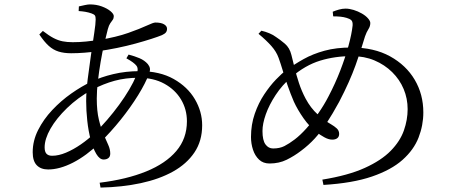

<svg xmlns="http://www.w3.org/2000/svg" viewBox="-20 -807 2040 869"><path d="M431 20Q553 5 641.5 -31Q730 -67 778 -123.5Q826 -180 826 -258Q826 -312 799.5 -356.5Q773 -401 724 -428Q675 -455 607 -455Q549 -455 499 -441.5Q449 -428 395 -400Q332 -365 283.5 -318Q235 -271 208.5 -224.5Q182 -178 182 -140Q182 -120 190.5 -111Q199 -102 216 -102Q245 -102 278.5 -116Q312 -130 346 -153.5Q380 -177 408 -204Q436 -231 464.5 -264Q493 -297 519 -332.5Q545 -368 565 -402Q585 -436 596 -463Q609 -494 598 -509Q587 -524 552 -543L562 -560Q589 -553 611.5 -543.5Q634 -534 649 -517Q657 -507 658.5 -497.5Q660 -488 655 -474Q639 -431 605 -376Q571 -321 526.5 -265.5Q482 -210 432 -161Q371 -102 310.5 -71Q250 -40 198 -40Q165 -40 146.5 -59Q128 -78 128 -118Q128 -170 152.5 -218.5Q177 -267 216.5 -309Q256 -351 303 -384Q350 -417 395 -438Q436 -458 492.5 -471.5Q549 -485 612 -485Q703 -485 766 -449.5Q829 -414 862 -358Q895 -302 895 -240Q895 -169 860 -117Q825 -65 763 -30.5Q701 4 617 22Q533 40 435 42ZM449 -85Q431 -85 416 -110Q401 -135 390.5 -174.5Q380 -214 375 -260.5Q370 -307 370 -349Q370 -394 377 -449.5Q384 -505 392 -560Q400 -615 406.5 -657.5Q413 -700 413 -719Q413 -732 409.5 -737Q406 -742 395 -746Q381 -751 366.5 -753.5Q352 -756 336 -757L337 -778Q350 -781 364 -784Q378 -787 387 -787Q416 -787 440.5 -778Q465 -769 480 -756.5Q495 -744 495 -734Q495 -724 490 -717Q485 -710 479 -701.5Q473 -693 468 -675Q461 -649 452 -610Q443 -571 435.5 -527Q428 -483 423 -439.5Q418 -396 418 -361Q418 -305 427.5 -265.5Q437 -226 449 -198.5Q461 -171 470 -151Q479 -131 479 -112Q479 -98 470.5 -91.5Q462 -85 449 -85ZM302 -566Q270 -566 245.5 -573.5Q221 -581 200.5 -599.5Q180 -618 158 -651L174 -667Q201 -646 222 -635Q243 -624 263.5 -620Q284 -616 309 -616Q339 -616 369 -619Q399 -622 428 -626Q507 -639 560.5 -658Q614 -677 644 -691Q674 -705 683 -705Q709 -705 722.5 -697Q736 -689 736 -677Q736 -667 731 -660.5Q726 -654 713 -648Q696 -641 665 -631Q634 -621 594 -610Q554 -599 510 -590Q466 -581 423 -575Q394 -571 362.5 -568.5Q331 -566 302 -566Z M1439 6Q1556 -13 1631 -47Q1706 -81 1748.5 -124.5Q1791 -168 1808 -216.5Q1825 -265 1825 -313Q1825 -361 1807 -404Q1789 -447 1755 -480.5Q1721 -514 1675 -533.5Q1629 -553 1572 -553Q1496 -553 1429 -532.5Q1362 -512 1299 -458Q1257 -422 1227.5 -377Q1198 -332 1183 -289.5Q1168 -247 1168 -214Q1168 -172 1181.5 -153.5Q1195 -135 1216 -135Q1246 -135 1267.5 -146Q1289 -157 1314 -176Q1339 -195 1366.5 -225.5Q1394 -256 1420.5 -294Q1447 -332 1467 -371Q1497 -428 1520 -487.5Q1543 -547 1557.5 -600.5Q1572 -654 1576 -692Q1577 -709 1570 -715.5Q1563 -722 1549 -726Q1536 -730 1521 -731.5Q1506 -733 1488 -733L1486 -754Q1498 -759 1513.5 -763.5Q1529 -768 1544 -768Q1561 -768 1580.5 -762Q1600 -756 1617.5 -746Q1635 -736 1645.5 -724Q1656 -712 1656 -703Q1656 -688 1647.5 -675Q1639 -662 1632 -642Q1623 -611 1612.5 -579Q1602 -547 1589 -511Q1576 -475 1558 -434.5Q1540 -394 1515 -346Q1485 -291 1458.5 -250.5Q1432 -210 1404.5 -180Q1377 -150 1342 -124Q1312 -101 1277.5 -84Q1243 -67 1200 -67Q1171 -67 1152.5 -84.5Q1134 -102 1125 -129.5Q1116 -157 1116 -187Q1116 -243 1133 -292Q1150 -341 1176 -380Q1202 -419 1229 -447Q1256 -475 1275 -489Q1312 -516 1354 -539.5Q1396 -563 1449 -577.5Q1502 -592 1571 -592Q1673 -592 1745.5 -552Q1818 -512 1857 -446Q1896 -380 1896 -298Q1896 -240 1874.5 -184.5Q1853 -129 1802 -83.5Q1751 -38 1663.5 -8Q1576 22 1444 30ZM1484 -175Q1467 -175 1447.5 -186Q1428 -197 1415 -207Q1381 -233 1354 -271.5Q1327 -310 1310 -347Q1295 -382 1282.5 -418Q1270 -454 1260 -487Q1250 -520 1241 -545Q1231 -573 1208.5 -598.5Q1186 -624 1150 -654L1163 -668Q1181 -664 1199 -656.5Q1217 -649 1230 -639Q1247 -628 1269 -609.5Q1291 -591 1299 -558Q1305 -535 1313 -501.5Q1321 -468 1333 -431.5Q1345 -395 1363 -361Q1386 -318 1417.5 -289.5Q1449 -261 1479 -244Q1493 -236 1504 -226Q1515 -216 1515 -201Q1515 -188 1506.5 -181.5Q1498 -175 1484 -175Z"/></svg>

Font: Noto Serif JP
Style: Regular
Weight: 400
Designer: Ryoko NISHIZUKA  (kana & ideographs); Frank Grießhammer (Latin, Greek & Cyrillic); Wenlong ZHANG  (bopomofo); Sandoll Co
Foundry: Adobe
Version: Version 2.003-H1;hotconv 1.1.1;makeotfexe 2.6.0